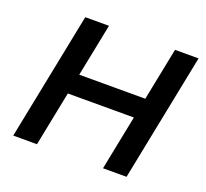

<svg xmlns="http://www.w3.org/2000/svg" viewBox="-121 -844 1059 989"><g transform="rotate(20 409.0 -350.0)"><path d="M677 -700H806L666 0H537ZM175 0H45L185 -700H315ZM607 -300H226L247 -411H630Z"/></g></svg>

Font: MOST Montserrat SemiBold
Style: Italic
Weight: 600
Italic angle: -11.3°
Designer: Julieta Ulanovsky
Foundry: Julieta Ulanovsky
Version: Version 8.000;March 11, 2024;FontCreator 15.0.0.2926 64-bit